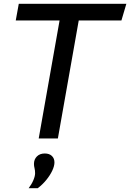

<svg xmlns="http://www.w3.org/2000/svg" viewBox="-20 -730 686 1012"><path d="M646 -710 620 -622H395L285 0H184L294 -622H63L79 -710ZM131 262Q147 241 156 219.5Q165 198 165 183Q165 168 162 156.5Q159 145 159 134Q159 110 174.5 94.5Q190 79 216 79Q240 79 253.5 92Q267 105 267 126Q267 145 255.5 169.5Q244 194 224 218.5Q204 243 179 262Z"/></svg>

Font: Livvic Medium
Style: Italic
Weight: 500
Italic angle: -10°
Designer: Jacques Le Bailly, Baron von Fonthausen
Version: Version 1.001; ttfautohint (v1.8.2)